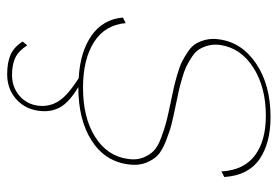

<svg xmlns="http://www.w3.org/2000/svg" viewBox="-136 -414 752 519"><g transform="rotate(90 239.5 -154.0)"><path d="M26.9 -110.8 42 -118.2Q46.9 -62 93.5 -32.5Q140.1 -2.9 216.8 -2.9Q297.9 -2.9 349.9 -35.9Q401.9 -68.8 409.2 -125Q412.6 -147.9 405.5 -165.5Q398.4 -183.1 387.2 -194.1Q376 -205.1 351.1 -214.4Q326.2 -223.6 307.9 -228.3Q289.6 -232.9 254.9 -240.2Q230.5 -245.1 216.6 -248.3Q202.6 -251.5 180.7 -257.8Q158.7 -264.2 146.5 -270.3Q134.3 -276.4 119.4 -286.4Q104.5 -296.4 97.7 -307.9Q90.8 -319.3 86.9 -335.4Q83 -351.6 85.9 -371.1Q94.2 -432.6 151.9 -471.2Q209.5 -509.8 295.9 -509.8Q366.7 -509.8 410.2 -479.7Q453.6 -449.7 458 -384.8L442.9 -377Q439.5 -437 400.4 -467Q361.3 -497.1 292 -497.1Q215.3 -497.1 162.4 -463.4Q109.4 -429.7 101.1 -374Q98.6 -356.4 102.5 -341.8Q106.4 -327.1 113 -316.7Q119.6 -306.2 133.8 -296.9Q147.9 -287.6 159.7 -282Q171.4 -276.4 191.9 -270.5Q212.4 -264.6 225.6 -261.7Q238.8 -258.8 262.2 -253.9Q297.9 -246.6 316.2 -241.9Q334.5 -237.3 361.1 -226.8Q387.7 -216.3 399.9 -204.3Q412.1 -192.4 419.9 -171.9Q427.7 -151.4 423.8 -125Q415.5 -62 359.4 -26.1Q303.2 9.8 214.8 9.8Q255.9 34.2 269.8 59.6Q283.7 85 278.8 118.2Q273.4 155.8 246.1 179Q218.8 202.1 180.2 202.1Q148.4 202.1 127.4 192.9Q106.4 183.6 91.8 160.2L102.1 147.9Q117.2 171.4 135.7 180.2Q154.3 189 182.1 189Q214.4 189 237.5 169.7Q260.7 150.4 265.1 119.1Q269 88.9 253.4 63.7Q237.8 38.6 190.9 8.8Q119.6 4.9 75.7 -25.9Q31.7 -56.6 26.9 -110.8Z"/></g></svg>

Font: Human Sans Thin
Style: Italic
Weight: 100
Italic angle: -8°
Designer: Tim Radville
Foundry: Continuum
Version: Version 1.000;FEAKit 1.0